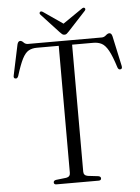

<svg xmlns="http://www.w3.org/2000/svg" viewBox="-58 -899 687 944"><g transform="rotate(-5 285.5 -427.0)"><path d="M103 -700H466.5Q478.5 -700 488 -708.8Q497.5 -717.5 505.5 -717.5Q516 -717.5 520 -701L552 -553Q555.5 -537.5 545 -536Q535 -534 530.5 -547Q513 -603 497.5 -631Q482 -659 464.5 -668.2Q447 -677.5 423 -677.5H318.5V-50.5Q318.5 -31.5 339.5 -28L391 -22Q403 -19.5 403 -10.5Q403 0 390 0H182Q169.5 0 169.5 -10.5Q169.5 -19.5 181.5 -22L233 -28Q252.5 -31.5 252.5 -50.5V-677.5H144.5Q120.5 -677.5 103.5 -667.8Q86.5 -658 72.2 -630Q58 -602 41 -547Q36 -534 26.5 -536Q15.5 -537.5 19.5 -553L51 -701.5Q55 -718 65.5 -718Q73.5 -718 81.8 -709Q90 -700 103 -700ZM308 -744Q302 -737.5 297.2 -733.5Q292.5 -729.5 286 -729.5Q279 -729.5 274.2 -733.2Q269.5 -737 263 -744L176.5 -837.5Q169 -846 176 -852Q181.5 -856.5 192 -848.5L285.5 -784L379.5 -848.5Q390 -856.5 395.5 -852Q402 -846 394.5 -837.5Z"/></g></svg>

Font: Fraunces 144pt S050 Light
Style: Regular
Weight: 300
Version: Version 1.000; ttfautohint (v1.8.3)